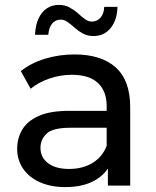

<svg xmlns="http://www.w3.org/2000/svg" viewBox="-20 -757 638 783"><path d="M420 0V-112L415 -133V-324Q415 -385 379.5 -418.5Q344 -452 273 -452Q226 -452 181 -436.5Q136 -421 105 -395L65 -467Q106 -500 163.5 -517.5Q221 -535 284 -535Q393 -535 452 -482Q511 -429 511 -320V0ZM246 6Q187 6 142.5 -14Q98 -34 74 -69.5Q50 -105 50 -150Q50 -193 70.5 -228Q91 -263 137.5 -284Q184 -305 263 -305H431V-236H267Q195 -236 170 -212Q145 -188 145 -154Q145 -115 176 -91.5Q207 -68 262 -68Q316 -68 356.5 -92Q397 -116 415 -162L434 -96Q415 -49 367 -21.5Q319 6 246 6ZM361 -610Q337 -610 318.5 -620Q300 -630 285 -643.5Q270 -657 256 -667Q242 -677 228 -677Q206 -677 192.5 -660.5Q179 -644 177 -615H123Q125 -671 151 -704Q177 -737 221 -737Q245 -737 264 -726.5Q283 -716 298 -702.5Q313 -689 326.5 -679Q340 -669 354 -669Q376 -669 390 -685Q404 -701 405 -729H459Q458 -676 431.5 -643Q405 -610 361 -610Z"/></svg>

Font: Montserrat Thin Medium
Style: Regular
Weight: 500
Version: Version 9.000